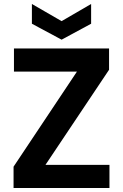

<svg xmlns="http://www.w3.org/2000/svg" viewBox="-20 -943 617 963"><path d="M48 0V-107L366 -584H50V-700H527V-593L208 -116H529V0ZM289 -744 140 -824V-923L289 -837L437 -923V-824Z"/></svg>

Font: DM Sans 20pt ExtraBold
Style: Regular
Weight: 800
Version: Version 4.004;gftools[0.9.30]